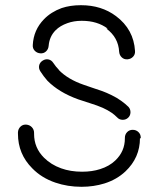

<svg xmlns="http://www.w3.org/2000/svg" viewBox="-20 -689 623 738"><path d="M389 -579H394Q354 -609 295 -609H293Q264 -609 239 -600Q211 -590 194 -573Q170 -549 167 -513Q166 -500 157 -491.5Q148 -483 135 -484Q122 -485 113.5 -494Q105 -503 106 -516Q109 -574 149 -615Q176 -643 217 -658Q250 -669 290 -669H292Q370 -669 426 -627Q494 -576 499 -493Q500 -480 491.5 -471Q483 -462 470 -461Q457 -460 448 -468.5Q439 -477 438 -490Q435 -545 389 -579ZM206 -421V-420Q241 -384 302 -363Q312 -359 335.5 -351.5Q359 -344 374 -338.5Q389 -333 409.5 -323Q430 -313 445 -302Q462 -290 474 -278Q482 -269 481.5 -256.5Q481 -244 472 -236Q463 -228 450.5 -228.5Q438 -229 430 -238Q420 -248 410 -255Q394 -266 375 -274.5Q356 -283 324 -293Q292 -303 281 -307Q206 -334 162 -379Q147 -396 135 -415Q128 -426 130.5 -437.5Q133 -449 144 -456Q155 -463 166.5 -460.5Q178 -458 185 -447Q195 -432 206 -421ZM521 -157 518 -158Q518 -83 462 -30Q429 1 382 16Q340 29 294 29H293Q240 29 193 13Q140 -5 104 -42Q49 -97 49 -175V-181Q50 -194 59 -202.5Q68 -211 81 -210Q94 -209 102.5 -200Q111 -191 111 -178V-174Q111 -121 149 -83Q176 -56 215 -42Q251 -29 295 -29H296Q334 -29 365 -39Q400 -50 423 -72Q460 -107 460 -157V-159Q460 -172 468.5 -181Q477 -190 490 -190Q503 -190 512 -181.5Q521 -173 521 -160Z"/></svg>

Font: Beon
Style: Medium
Weight: 500
Designer: BSozoo
Foundry: BSozoo
Version: Version 001.000